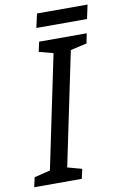

<svg xmlns="http://www.w3.org/2000/svg" viewBox="-114 -908 610 962"><g transform="rotate(-10 191.0 -427.5)"><path d="M-20 0 -9 -49 72 -69 192 -645 120 -664 131 -714H373L363 -664L280 -645L160 -69L233 -49L222 0ZM129 -784 145 -855H402L387 -784Z"/></g></svg>

Font: Noto Sans Display
Style: Italic
Weight: 400
Italic angle: -12°
Designer: Monotype Design Team
Foundry: Monotype Imaging Inc.
Version: Version 2.003